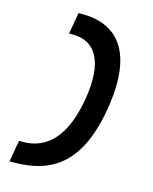

<svg xmlns="http://www.w3.org/2000/svg" viewBox="-130 -876 845 1059"><g transform="rotate(15 293.0 -346.5)"><path d="M28.3 97.7H49.3C273.4 97.7 430.2 -1.5 480.5 -349.6C521 -630.4 429.7 -791 205.6 -791H184.6L163.1 -668.5H184.1C323.7 -668.5 377.4 -551.8 345.2 -349.6C309.1 -124 210.4 -24.9 70.8 -24.9H49.8Z"/></g></svg>

Font: Cascadia Mono NF
Style: Bold Italic
Weight: 700
Italic angle: -10°
Monospace: yes
Designer: Aaron Bell
Foundry: Saja Typeworks
Version: Version 2404.023